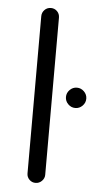

<svg xmlns="http://www.w3.org/2000/svg" viewBox="-52 -742 399 771"><g transform="rotate(5 147.5 -356.5)"><path d="M157.2 -39.1V-672.9Q157.2 -688.5 147 -698.7Q136.7 -709 122.1 -709Q106.4 -709 96.2 -698.2Q85.9 -687.5 85.9 -672.9V-39.1Q85.9 -24.4 96.2 -14.2Q106.4 -3.9 121.1 -3.9Q135.7 -3.9 146.5 -14.6Q157.2 -25.4 157.2 -39.1ZM225.1 -329.6Q237.3 -317.4 253.9 -317.4Q270.5 -317.4 282.7 -329.6Q294.9 -341.8 294.9 -358.4Q294.9 -375 282.7 -387.2Q270.5 -399.4 253.9 -399.4Q237.3 -399.4 225.1 -387.2Q212.9 -375 212.9 -358.4Q212.9 -341.8 225.1 -329.6Z"/></g></svg>

Font: FakePearl
Style: ExtraLight
Weight: 300
Version: Version 1.2